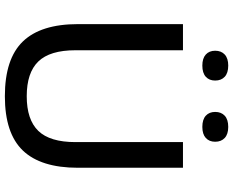

<svg xmlns="http://www.w3.org/2000/svg" viewBox="-106 -864 980 808"><g transform="rotate(90 384.0 -460.0)"><path d="M385 9.5Q227.5 9.5 154.5 -66.2Q81.5 -142 81.5 -298V-740H191.5V-287.5Q191.5 -180 238.8 -131.2Q286 -82.5 385 -82.5Q483.5 -82.5 530.8 -131.2Q578 -180 578 -287.5V-740H686V-298Q686 -142 613.5 -66.2Q541 9.5 385 9.5ZM514 -821.5Q483 -821.5 467 -836Q451 -850.5 451 -875.5Q451 -901 467 -915.8Q483 -930.5 514 -930.5Q544.5 -930.5 560.5 -915.8Q576.5 -901 576.5 -875.5Q576.5 -850.5 560.5 -836Q544.5 -821.5 514 -821.5ZM256 -821.5Q225.5 -821.5 209.5 -836Q193.5 -850.5 193.5 -875.5Q193.5 -901 209.5 -915.8Q225.5 -930.5 256 -930.5Q287 -930.5 303 -915.8Q319 -901 319 -875.5Q319 -850.5 303 -836Q287 -821.5 256 -821.5Z"/></g></svg>

Font: Encode Sans SmExp Md
Style: Regular
Weight: 500
Width: 6
Designer: Multiple Designers
Foundry: Impallari Type
Version: Version 3.002; ttfautohint (v1.8.3) -l 8 -r 50 -G 200 -x 14 